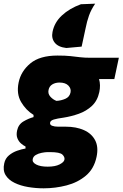

<svg xmlns="http://www.w3.org/2000/svg" viewBox="-53 -817 665 1042"><path d="M184 205Q141 205 99.5 198Q58 191 25.8 175.2Q-6.5 159.5 -22.5 133.5Q-38.5 107.5 -30 69.5Q-24.5 43 -4.5 26.2Q15.5 9.5 40.2 1Q65 -7.5 85.5 -11V-22Q74.5 -27 61.8 -37.8Q49 -48.5 41.8 -65.8Q34.5 -83 39.5 -107.5Q46.5 -141.5 74 -157.8Q101.5 -174 129 -181.5V-193.5Q88 -218.5 61.8 -263Q35.5 -307.5 48 -369Q60.5 -430.5 111.8 -473Q163 -515.5 259 -515.5Q302 -515.5 329.5 -512.5Q357 -509.5 381.2 -506.5Q405.5 -503.5 439 -503.5H592L567.5 -388H484.5Q494 -356 486 -317.5Q476 -270.5 445.8 -242.2Q415.5 -214 374.5 -199.5Q333.5 -185 291.5 -178.5Q258 -174 239.5 -168.5Q221 -163 219 -152Q216.5 -139.5 229.8 -134.5Q243 -129.5 262 -129.5H303.5Q360.5 -129.5 402.2 -111Q444 -92.5 463.2 -56Q482.5 -19.5 471 34.5Q457.5 99 413.2 136.2Q369 173.5 308.2 189.2Q247.5 205 184 205ZM253.5 -269.5Q279 -271 301.5 -280.8Q324 -290.5 329.5 -314Q334.5 -335.5 318.5 -352.2Q302.5 -369 270 -369Q247.5 -369 231 -359Q214.5 -349 210.5 -329Q206 -308.5 220.2 -292.5Q234.5 -276.5 253.5 -269.5ZM205.5 87.5Q246.5 87.5 270 75.5Q293.5 63.5 296.5 50.5Q300 36 286 22.2Q272 8.5 218.5 8.5H203.5Q190 9 172.5 12.5Q155 16 141 24.2Q127 32.5 124.5 47Q121 64 143.5 75.8Q166 87.5 205.5 87.5ZM307 -556.5Q263 -561.5 244 -585.5Q225 -609.5 232 -643.5Q242 -695 282.8 -733Q323.5 -771 386 -794L463.5 -797Q441.5 -765 430 -732.5Q418.5 -700 411.5 -663.5Q406 -638.5 400.8 -613.8Q395.5 -589 390 -564Z"/></svg>

Font: Commissioner ExtraBold
Style: Italic
Weight: 800
Italic angle: -12°
Designer: Kostas Bartsokas
Foundry: Kostas Bartsokas
Version: Version 1.000; ttfautohint (v1.8.3)